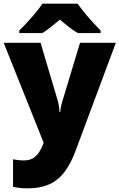

<svg xmlns="http://www.w3.org/2000/svg" viewBox="-21 -786 651 1046"><path d="M-1 -553H200L294 -236Q296 -229 298 -219Q300 -209 301.5 -198Q303 -187 303 -176H307Q309 -196 312.5 -210.5Q316 -225 319 -235L415 -553H610L391 35Q366 102 332.5 148Q299 194 250 217Q201 240 128 240Q102 240 83 237.5Q64 235 50 232V82Q61 84 76.5 86Q92 88 109 88Q141 88 160.5 75Q180 62 193 41.5Q206 21 215 -3L217 -8ZM402 -766Q418 -743 440.5 -715.5Q463 -688 486.5 -662.5Q510 -637 527 -620V-606H403Q377 -621 354 -639Q331 -657 305 -679Q279 -657 257.5 -640Q236 -623 210 -606H84V-620Q103 -638 126.5 -663.5Q150 -689 172.5 -716Q195 -743 210 -766Z"/></svg>

Font: Noto Sans Hebrew Black
Style: Regular
Weight: 900
Designer: Monotype Design Team
Foundry: Monotype Imaging Inc.
Version: Version 2.003